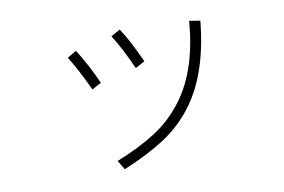

<svg xmlns="http://www.w3.org/2000/svg" viewBox="-63 -630 1126 760"><g transform="rotate(-10 500.0 -250.0)"><path d="M359.4 -13.7Q449.2 -48.8 517.1 -92.3Q585 -135.7 634.8 -203.1Q719.7 -318.4 734.4 -510.7L778.3 -503.9Q758.8 -300.8 671.9 -179.7Q622.1 -110.4 551.8 -64Q481.4 -17.6 381.8 23.4ZM236.3 -450.2 272.5 -471.7Q312.5 -409.2 347.7 -330.1L310.5 -309.6Q270.5 -395.5 236.3 -450.2ZM420.9 -503.9 458 -524.4Q490.2 -476.6 532.2 -383.8L494.1 -363.3Q455.1 -451.2 420.9 -503.9Z"/></g></svg>

Font: Gothic A1 ExtraLight
Style: Regular
Weight: 275
Designer: HanYang I&C Co.,Ltd.
Foundry: HanYang I&C Co.,Ltd.
Version: Version 2.50